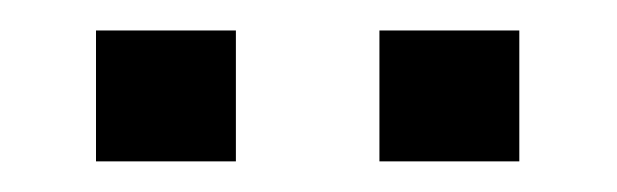

<svg xmlns="http://www.w3.org/2000/svg" viewBox="-20 -665 405 126"><path d="M43 -559.1V-645H134.8V-559.1ZM229 -559.1V-645H320.8V-559.1Z"/></svg>

Font: Kanit
Style: Regular
Weight: 400
Designer: Katatrad Team
Foundry: CadsonDemak
Version: Version 1.000;PS 001.000;hotconv 1.0.88;makeotf.lib2.5.64775